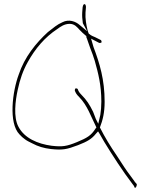

<svg xmlns="http://www.w3.org/2000/svg" viewBox="-20 -794 727 934"><path d="M66 -356C77 -408 92 -451 115 -492C151 -557 198 -613 259 -653C274 -664 293 -678 319 -678C343 -678 356 -661 366 -650L382 -634C386 -630 392 -626 398 -620L400 -619V-613C402 -608 404 -604 406 -597L419 -560C427 -539 435 -519 441 -498C458 -438 473 -379 473 -300C473 -276 471 -254 468 -235L458 -192L446 -216C441 -228 437 -240 433 -250C416 -285 401 -308 377 -332C370 -339 365 -345 362 -351C358 -361 358 -362 355 -363C345 -367 344 -360 344 -353C349 -341 351 -336 366 -321C405 -281 422 -228 449 -174L445 -169C423 -134 403 -123 355 -103C304 -82 283 -79 231 -85C163 -94 99 -122 70 -177C44 -224 55 -306 66 -356ZM71 -431C41 -351 20 -196 75 -140C83 -131 92 -123 102 -116C111 -109 124 -103 138 -96C164 -82 193 -73 228 -69C285 -63 304 -67 360 -88C406 -106 426 -118 447 -144L457 -155L464 -144C471 -131 479 -117 487 -104C526 -40 579 42 623 99L632 111C637 133 648 107 645 101L635 90V89C629 81 617 65 599 40C581 15 565 -12 548 -37C518 -81 490 -126 466 -174C480 -210 489 -246 489 -299C489 -407 465 -485 435 -565L423 -606L463 -585C469 -584 477 -588 474 -591C474 -594 473 -597 471 -599L443 -613C437 -616 423 -620 414 -629L413 -628C410 -635 408 -639 406 -647C400 -671 394 -704 396 -733L398 -757V-758C399 -766 395 -774 392 -774C386 -774 384 -769 382 -759L380 -734C379 -718 380 -701 383 -681V-680V-681L404 -642L368 -672C348 -690 315 -702 284 -686C258 -675 239 -658 213 -638C155 -585 99 -516 71 -431Z"/></svg>

Font: Stray Cat
Style: ExLt
Weight: 200
Version: Version 1.0